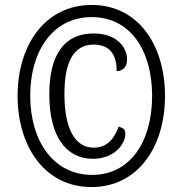

<svg xmlns="http://www.w3.org/2000/svg" viewBox="-20 -745 738 775"><path d="M349 10C536 10 646 -151 646 -358C646 -563 538 -725 350 -725C162 -725 51 -563 51 -358C51 -156 159 10 349 10ZM352 -39C197 -39 102 -174 102 -359C102 -540 194 -676 350 -676C505 -676 594 -543 594 -358C594 -174 506 -39 352 -39ZM355 -104C442 -104 486 -164 486 -205C486 -223 478 -228 459 -234C442 -187 414 -149 358 -149C283 -149 240 -225 240 -366C240 -489 274 -565 358 -565C432 -565 451 -513 451 -458C474 -458 493 -473 493 -506C493 -553 452 -610 358 -610C237 -610 179 -521 179 -364C179 -194 247 -104 355 -104Z"/></svg>

Font: Noto Serif Condensed Extra
Style: Italic
Weight: 800
Width: 3
Italic angle: -12°
Designer: Monotype Design Team
Foundry: Monotype Imaging Inc.
Version: Version 1.901